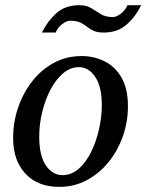

<svg xmlns="http://www.w3.org/2000/svg" viewBox="-20 -711 566 743"><path d="M475.1 -299.8Q475.1 -239.3 455.3 -183.3Q435.5 -127.4 399.7 -83.3Q363.8 -39.1 315.2 -13.4Q266.6 12.2 209 12.2Q126.5 12.2 78.6 -38.8Q30.8 -89.8 30.8 -176.8Q30.8 -237.8 50 -294.4Q69.3 -351.1 104.5 -396.2Q139.6 -441.4 188.5 -467.8Q237.3 -494.1 295.9 -494.1Q344.2 -494.1 385 -473.6Q425.8 -453.1 450.4 -410.4Q475.1 -367.7 475.1 -299.8ZM374 -304.2Q374 -375.5 348.6 -413.3Q323.2 -451.2 285.2 -451.2Q252.4 -451.2 224.6 -427.7Q196.8 -404.3 176 -365.2Q155.3 -326.2 143.6 -278.6Q131.8 -231 131.8 -182.1Q131.8 -107.9 157.7 -70.6Q183.6 -33.2 221.2 -33.2Q256.8 -33.2 285.2 -58.3Q313.5 -83.5 333.3 -124.3Q353 -165 363.5 -212.4Q374 -259.8 374 -304.2ZM142.1 -585Q163.1 -628.4 197.8 -659.7Q232.4 -690.9 286.1 -690.9Q314.9 -690.9 333.3 -679.4Q351.6 -668 369.9 -656.5Q388.2 -645 417 -645Q430.7 -645 447.8 -658Q464.8 -670.9 473.1 -690.9H526.4Q505.4 -647.5 470.2 -616.2Q435.1 -585 381.3 -585Q357.4 -585 342.5 -591.8Q327.6 -598.6 316.2 -607.9Q304.7 -617.2 290 -624Q275.4 -630.9 251 -630.9Q238.3 -630.9 220.9 -617.9Q203.6 -605 195.3 -585Z"/></svg>

Font: Charis
Style: Italic
Weight: 400
Italic angle: -11°
Designer: Walt Agee, Miriam Martin, Annie Olsen, Victor Gaultney, Lorna Priest, Alan Ward, Bob Hallissy, Martin Hosken, Sharon Cor
Foundry: SIL Global
Version: Version 7.000